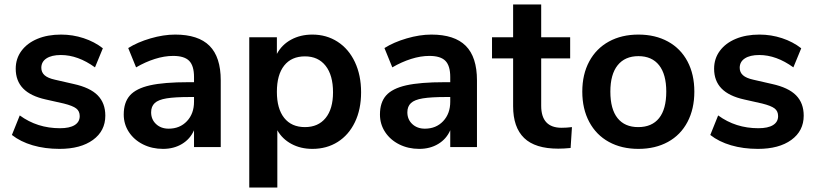

<svg xmlns="http://www.w3.org/2000/svg" viewBox="-20 -655 3635 855"><path d="M33 -54 68 -141Q146 -84 247 -84Q290 -84 312.5 -98Q335 -112 335 -138Q335 -160 319.5 -172Q304 -184 264 -194L184 -212Q116 -227 83 -261Q50 -295 50 -349Q50 -394 75.5 -428.5Q101 -463 146.5 -482Q192 -501 252 -501Q304 -501 352.5 -485Q401 -469 438 -440L403 -355Q327 -410 251 -410Q210 -410 187 -395Q164 -380 164 -353Q164 -333 178.5 -320Q193 -307 225 -300L308 -281Q381 -265 415 -230.5Q449 -196 449 -140Q449 -72 394 -32Q339 8 245 8Q180 8 125.5 -8Q71 -24 33 -54Z M963 -297V0H844V-75Q827 -36 790.5 -14Q754 8 706 8Q657 8 617 -12Q577 -32 554 -67Q531 -102 531 -145Q531 -199 558.5 -230Q586 -261 648 -275Q710 -289 819 -289H844V-312Q844 -362 822.5 -384Q801 -406 751 -406Q712 -406 669.5 -392.5Q627 -379 586 -355L551 -441Q592 -467 650 -484Q708 -501 760 -501Q863 -501 913 -451Q963 -401 963 -297ZM844 -202V-223H826Q759 -223 722 -217Q685 -211 669 -196Q653 -181 653 -155Q653 -123 675 -102.5Q697 -82 731 -82Q781 -82 812.5 -115.5Q844 -149 844 -202Z M1588 -244Q1588 -168 1560.5 -111Q1533 -54 1484 -23Q1435 8 1371 8Q1319 8 1278 -14Q1237 -36 1215 -75V180H1090V-489H1213V-415Q1235 -456 1276.5 -478.5Q1318 -501 1371 -501Q1434 -501 1483.5 -469Q1533 -437 1560.5 -378.5Q1588 -320 1588 -244ZM1463 -244Q1463 -320 1430 -362Q1397 -404 1338 -404Q1278 -404 1245.5 -363Q1213 -322 1213 -246Q1213 -171 1245.5 -130Q1278 -89 1338 -89Q1397 -89 1430 -129.5Q1463 -170 1463 -244Z M2104 -297V0H1985V-75Q1968 -36 1931.5 -14Q1895 8 1847 8Q1798 8 1758 -12Q1718 -32 1695 -67Q1672 -102 1672 -145Q1672 -199 1699.5 -230Q1727 -261 1789 -275Q1851 -289 1960 -289H1985V-312Q1985 -362 1963.5 -384Q1942 -406 1892 -406Q1853 -406 1810.5 -392.5Q1768 -379 1727 -355L1692 -441Q1733 -467 1791 -484Q1849 -501 1901 -501Q2004 -501 2054 -451Q2104 -401 2104 -297ZM1985 -202V-223H1967Q1900 -223 1863 -217Q1826 -211 1810 -196Q1794 -181 1794 -155Q1794 -123 1816 -102.5Q1838 -82 1872 -82Q1922 -82 1953.5 -115.5Q1985 -149 1985 -202Z M2527 -89 2521 4Q2491 7 2466 7Q2363 7 2314 -40.5Q2265 -88 2265 -182V-395H2171V-489H2265V-635H2390V-489H2519V-395H2390V-184Q2390 -86 2481 -86Q2503 -86 2527 -89Z M2573 -247Q2573 -324 2604 -381.5Q2635 -439 2691.5 -470Q2748 -501 2823 -501Q2898 -501 2954.5 -470Q3011 -439 3041.5 -381.5Q3072 -324 3072 -247Q3072 -170 3041.5 -112Q3011 -54 2954.5 -23Q2898 8 2823 8Q2748 8 2691.5 -23Q2635 -54 2604 -112Q2573 -170 2573 -247ZM2947 -247Q2947 -324 2915 -364.5Q2883 -405 2823 -405Q2763 -405 2730.5 -364.5Q2698 -324 2698 -247Q2698 -169 2730 -129Q2762 -89 2822 -89Q2883 -89 2915 -129Q2947 -169 2947 -247Z M3143 -54 3178 -141Q3256 -84 3357 -84Q3400 -84 3422.5 -98Q3445 -112 3445 -138Q3445 -160 3429.5 -172Q3414 -184 3374 -194L3294 -212Q3226 -227 3193 -261Q3160 -295 3160 -349Q3160 -394 3185.5 -428.5Q3211 -463 3256.5 -482Q3302 -501 3362 -501Q3414 -501 3462.5 -485Q3511 -469 3548 -440L3513 -355Q3437 -410 3361 -410Q3320 -410 3297 -395Q3274 -380 3274 -353Q3274 -333 3288.5 -320Q3303 -307 3335 -300L3418 -281Q3491 -265 3525 -230.5Q3559 -196 3559 -140Q3559 -72 3504 -32Q3449 8 3355 8Q3290 8 3235.5 -8Q3181 -24 3143 -54Z"/></svg>

Font: wassup Sans
Style: Bold
Weight: 700
Version: Version 2.001